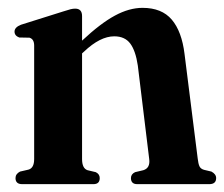

<svg xmlns="http://www.w3.org/2000/svg" viewBox="-20 -469 570 489"><path d="M189 -428V-365.5Q236 -409.5 272.5 -429.2Q309 -449 343 -449Q392 -449 417.5 -419Q443 -389 450 -331.5L483.5 -65.5Q485 -52 488 -45.5Q491 -39 499.5 -36.5L518.5 -32Q530.5 -25.5 530.5 -15.5Q530.5 0 513 0H329.5Q313.5 0 313.5 -15.5Q313.5 -25.5 324 -30.5L345 -35.5Q363 -41 360 -64L331 -302Q325.5 -339.5 311.8 -358Q298 -376.5 271 -376.5Q235 -376.5 194 -337.5L189 -333V-64Q189 -40 203 -35.5L224 -30.5Q234 -25.5 234 -15.5Q234 0 218 0H36.5Q19.5 0 19.5 -15.5Q19.5 -26 31 -32L52.5 -37Q67 -41 67 -64V-353Q67 -369.5 55 -373L29 -373.5Q17 -378 17 -388.5Q17 -399.5 33.5 -406L141.5 -440Q153.5 -444 159.8 -445.5Q166 -447 171.5 -447Q189 -447 189 -428Z"/></svg>

Font: Fraunces 144pt S050 SemiBold
Style: Regular
Weight: 600
Version: Version 1.000; ttfautohint (v1.8.3)